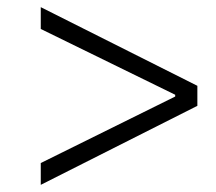

<svg xmlns="http://www.w3.org/2000/svg" viewBox="-20 -592 605 537"><path d="M94 -75 532 -296V-352L94 -572V-511L470 -327V-322L94 -136Z"/></svg>

Font: Fixel Display Light
Style: Italic
Weight: 300
Italic angle: -10°
Designer: AlfaBravo + MacPaw
Foundry: Kyrylo Tkachov, Marchela Mozhyna, Serhii Makarenko, Maria Weinstein, Zakhar Kryvoshyya
Version: Version 1.210;Glyphs 3.2 (3217)